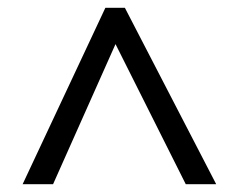

<svg xmlns="http://www.w3.org/2000/svg" viewBox="-20 -739 612 492"><path d="M38 -267 250 -719H300L534 -267H456L276 -626L116 -267Z"/></svg>

Font: eng115
Style: Regular
Weight: 400
Designer: Monotype Design Team
Foundry: Monotype Imaging Inc.
Version: Version 2.013